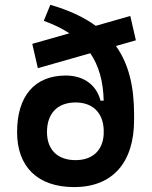

<svg xmlns="http://www.w3.org/2000/svg" viewBox="-20 -760 626 790"><path d="M285.2 9.8C442.9 9.8 531.7 -90.8 531.7 -266.6V-290C531.7 -407.2 508.3 -499 457 -570.8L539.1 -594.2L516.1 -694.3L374 -653.8C324.2 -689.9 262.7 -718.3 187 -740.2L160.2 -674.3C200.7 -659.7 235.8 -642.6 265.6 -623L112.8 -579.6L135.7 -479.5L351.6 -541C386.7 -489.3 404.8 -425.3 406.7 -345.7H393.6C377 -411.6 323.2 -449.2 250.5 -449.2C122.6 -449.2 50.3 -364.7 50.3 -216.8C50.3 -73.2 135.3 9.8 285.2 9.8ZM291 -101.1C216.8 -101.1 173.3 -144 173.3 -216.8C173.3 -293.5 216.8 -338.4 291 -338.4C360.4 -338.4 403.3 -297.4 406.7 -227.5V-207.5C402.8 -140.6 360.4 -101.1 291 -101.1Z"/></svg>

Font: Cascadia Mono SemiBold
Style: Regular
Weight: 600
Monospace: yes
Designer: Aaron Bell
Foundry: Saja Typeworks
Version: Version 2404.023